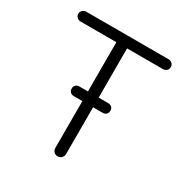

<svg xmlns="http://www.w3.org/2000/svg" viewBox="-162 -831 928 963"><g transform="rotate(30 302.0 -350.0)"><path d="M223 -302Q209 -302 201 -309.5Q193 -317 193 -331Q193 -343 201 -350.5Q209 -358 223 -358H387Q401 -358 409 -350.5Q417 -343 417 -330Q417 -317 409 -309.5Q401 -302 387 -302ZM302 0Q288 0 279.5 -9Q271 -18 271 -30V-667H333V-30Q333 -18 324 -9Q315 0 302 0ZM64 -643Q52 -643 43 -651Q34 -659 34 -672Q34 -684 43 -692Q52 -700 64 -700H540Q552 -700 561 -692Q570 -684 570 -671Q570 -658 561 -650.5Q552 -643 540 -643Z"/></g></svg>

Font: Quicksand Light
Style: Regular
Weight: 400
Version: Version 3.004